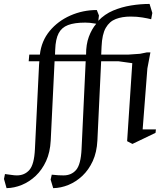

<svg xmlns="http://www.w3.org/2000/svg" viewBox="-102 -728 846 977"><path d="M-68.6 229.4 -81.7 182.7 -76.7 157.6Q-56.2 160 -42.7 162.2Q-29.2 164.5 -16.1 164.5Q23.5 164.5 47.8 136.5Q72 108.6 75.7 31.4L96.8 -399.3Q97 -401.6 97.5 -407.8Q98 -414 98.2 -416.1H44L47 -450H100.9Q108.7 -519.4 150.6 -570.2Q192.5 -620.9 256.1 -649Q319.6 -677 390.5 -677L401.5 -649.3L398.2 -622.2Q430.5 -656 473.7 -674.3Q517 -692.5 565.2 -700.3Q613.5 -708 659.1 -708L673.1 -662L667.2 -630.1Q649.7 -634.6 622.5 -639.1Q595.3 -643.7 562.2 -643.7Q519.7 -643.7 487.4 -631.3Q455.1 -619 436.3 -586.4Q417.4 -553.7 414.8 -490.9L413 -450H548.5L610.4 -454.3L646 -461.5H663.4L647.9 -379.5L623.9 -69.4H691.4L689.4 -52L571.9 4.4L544.9 -9.6L571.1 -406.5L502 -416.1H412.7L393.6 -13.1Q390.6 46.7 370.1 91.5Q349.5 136.3 317.3 166.7Q285 197.1 246.5 212.9Q208 228.7 168.7 229.4L155.6 185.9L161.4 160.8Q181.9 163.2 195.4 163.8Q208.9 164.5 221.2 164.5Q261.6 164.5 285.5 136.5Q309.3 108.6 313 31.4L334 -416.1H175.7L156.1 -13.1Q153.1 46.7 132.6 91.5Q112 136.3 79.9 166.7Q47.7 197.1 9.2 212.9Q-29.3 228.7 -68.6 229.4ZM177.9 -450H336Q335.7 -502 350.2 -541.1Q364.8 -580.3 387.8 -607.2Q369 -610.5 355.1 -611.9Q341.2 -613.3 332 -613Q276.9 -613 244.2 -600.5Q211.5 -588 196.2 -558.4Q180.9 -528.8 178.9 -475.6Z"/></svg>

Font: Ancizar Serif Light
Style: Italic
Weight: 300
Italic angle: -4°
Designer: Cesar Puertas, Viviana Monsalve, Julian Moncada, Julian Prieto, Jose Castro, Felipe Aragon, Mariel Hernandez, Sara Alarc
Version: Version 8.100